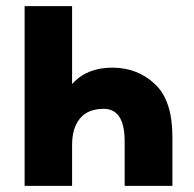

<svg xmlns="http://www.w3.org/2000/svg" viewBox="-20 -608 635 628"><path d="M60.5 0V-587.9H215.8V-334H216.8Q263.7 -386.7 347.7 -386.7Q429.7 -386.7 486.8 -333Q543.9 -279.3 543.9 -161.1V0H387.7V-145.5Q387.7 -252 319.3 -252Q267.6 -252 241.7 -220.7Q215.8 -189.5 215.8 -133.8V0Z"/></svg>

Font: Gothic A1 Black
Style: Regular
Weight: 900
Version: Version 2.50